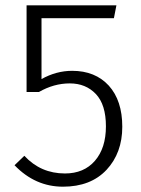

<svg xmlns="http://www.w3.org/2000/svg" viewBox="-20 -685 527 716"><path d="M134.8 -617.2V-390.1Q189.9 -420.9 249 -420.9Q335 -420.9 385.7 -365.7Q436 -310.1 436 -212.4Q436 -114.7 377.4 -51.8Q318.4 11.2 214.8 11.2Q111.3 11.2 34.2 -68.8L70.8 -104Q131.8 -38.1 222.2 -38.1Q293 -38.1 334 -85.4Q375 -132.8 375 -213.9Q375 -294.9 337.4 -334.5Q299.8 -374 240.2 -374Q180.7 -374 125 -341.8H79.1V-665H414.1L404.8 -617.2Z"/></svg>

Font: FiraSans-Light
Style: Regular
Weight: 300
Designer: Carrois Corporate & Edenspiekermann AG
Foundry: Carrois Corporate GbR & Edenspiekermann AG
Version: Version 3.106;PS 003.106;hotconv 1.0.70;makeotf.lib2.5.58329